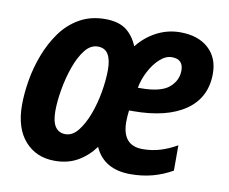

<svg xmlns="http://www.w3.org/2000/svg" viewBox="-67 -638 870 731"><g transform="rotate(10 368.5 -272.5)"><path d="M187 10Q115 10 71.5 -39.5Q28 -89 28 -178Q28 -222 36.5 -273Q45 -324 64 -374Q83 -424 112.5 -465Q142 -506 185 -530.5Q228 -555 284 -555Q334 -555 363.5 -534Q393 -513 410 -472Q441 -511 483.5 -533Q526 -555 574 -555Q643 -555 683 -519Q723 -483 723 -421Q723 -328 650.5 -278Q578 -228 447 -228H433Q430 -204 430 -184Q430 -92 509 -92Q544 -92 576 -101.5Q608 -111 641 -130V-32Q604 -11 564.5 -0.5Q525 10 480 10Q377 10 341 -71Q314 -34 276 -12Q238 10 187 10ZM461 -319Q539 -319 571 -346Q603 -373 603 -412Q603 -456 559 -456Q535 -456 512.5 -435.5Q490 -415 473.5 -383.5Q457 -352 451 -319ZM210 -97Q237 -97 258.5 -124Q280 -151 295.5 -192.5Q311 -234 319 -280.5Q327 -327 327 -367Q327 -405 314.5 -426Q302 -447 274 -447Q246 -447 224.5 -419.5Q203 -392 188 -349.5Q173 -307 165 -260.5Q157 -214 157 -177Q157 -97 210 -97Z"/></g></svg>

Font: Noto Sans Condensed
Style: Bold Italic
Weight: 700
Width: 3
Italic angle: -12°
Designer: Monotype Design Team
Foundry: Monotype Imaging Inc.
Version: Version 2.013; ttfautohint (v1.8.4.7-5d5b)